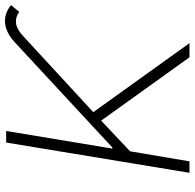

<svg xmlns="http://www.w3.org/2000/svg" viewBox="-25 -747 772 762"><g transform="rotate(-90 361.0 -366.0)"><path d="M56.2 0 176.3 -727.5H222.2L152.3 -306.2H156.7L574.2 -693.4Q598.6 -716.3 624.3 -725.8Q649.9 -735.4 674.8 -731Q699.7 -726.6 721.7 -708L694.8 -675.8Q671.9 -691.9 647.7 -688Q623.5 -684.1 596.7 -658.2L296.9 -381.8L570.8 0H514.6L263.2 -350.6L141.6 -235.8L101.6 0Z"/></g></svg>

Font: Inter 17pt ExtraLight
Style: Italic
Weight: 250
Italic angle: -9.3988°
Version: Version 4.001;git-66647c0bb